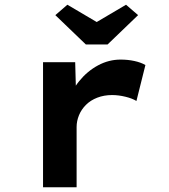

<svg xmlns="http://www.w3.org/2000/svg" viewBox="-20 -792 715 812"><path d="M162 0V-529H298L303 -342L266 -356Q281 -407 315 -449Q349 -491 394.5 -515.5Q440 -540 490 -540Q521 -540 548.5 -534Q576 -528 595 -517L557 -365Q539 -376 510 -383Q481 -390 454 -390Q420 -390 391.5 -379Q363 -368 343.5 -348.5Q324 -329 314 -304.5Q304 -280 304 -255V0ZM343 -604 214 -728 265 -772 404 -690H374L513 -772L564 -728L435 -604Z"/></svg>

Font: Lexend Mega SemiBold
Style: Regular
Weight: 600
Designer: Bonnie Shaver-Troup, Thomas Jockin
Foundry: Lexend
Version: Version 1.007